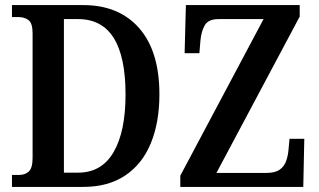

<svg xmlns="http://www.w3.org/2000/svg" viewBox="-20 -734 1252 754"><path d="M27 0V-47H55Q78 -47 93 -60.5Q108 -74 108 -114V-603Q108 -643 92 -655Q76 -667 52 -667H27V-714H307Q447 -714 526.5 -623.5Q606 -533 606 -363Q606 -254 572.5 -172Q539 -90 472 -45Q405 0 307 0ZM287 -56Q379 -56 426 -136.5Q473 -217 473 -363Q473 -659 287 -659H231V-56ZM688 0V-44L1015 -659H838Q798 -659 784 -634.5Q770 -610 767 -573L763 -525H705L710 -714H1157V-669L830 -55H1027Q1060 -55 1078 -67.5Q1096 -80 1103.5 -101Q1111 -122 1113 -146L1117 -189H1175L1171 0Z"/></svg>

Font: Noto Serif Condensed SemiBold
Style: Regular
Weight: 600
Width: 3
Designer: Monotype Design Team
Foundry: Monotype Imaging Inc.
Version: Version 2.013